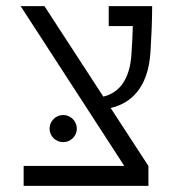

<svg xmlns="http://www.w3.org/2000/svg" viewBox="-20 -606 626 626"><path d="M57.1 0H463.9V-64.9L340.8 -253.9C402.3 -268.1 463.4 -314.5 470.7 -438C473.1 -479 476.1 -534.2 476.1 -585.9H334.5V-521H413.1C412.1 -488.3 410.6 -455.1 408.2 -424.3C402.3 -349.1 370.6 -303.7 316.9 -291L125 -585.9H47.4L385.3 -64.9H57.1ZM186 -142.6C210.4 -142.6 230.5 -162.1 230.5 -186.5C230.5 -210.9 210.4 -231 186 -231C161.6 -231 141.6 -210.9 141.6 -186.5C141.6 -162.1 161.6 -142.6 186 -142.6Z"/></svg>

Font: Cascadia Code PL Light
Style: Regular
Weight: 300
Monospace: yes
Designer: Aaron Bell
Foundry: Saja Typeworks
Version: Version 2404.023